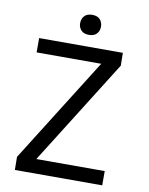

<svg xmlns="http://www.w3.org/2000/svg" viewBox="-95 -950 790 1018"><g transform="rotate(10 300.0 -440.5)"><path d="M158.7 -76.7H526.9V0H56.6L55.7 -70.3L409.7 -633.8H62V-710.9H512.7L513.7 -642.1ZM262.2 -826.7Q262.2 -850.1 276.4 -865.7Q290.5 -881.3 318.4 -881.3Q346.2 -881.3 360.4 -865.7Q374.5 -850.1 374.5 -826.7Q374.5 -804.2 360.4 -788.8Q346.2 -773.4 318.4 -773.4Q290.5 -773.4 276.4 -788.8Q262.2 -804.2 262.2 -826.7Z"/></g></svg>

Font: Roboto Mono
Style: Regular
Weight: 400
Designer: Google
Version: Version 2.000985; 2015; ttfautohint (v1.3)